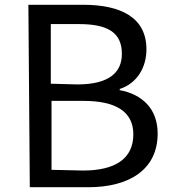

<svg xmlns="http://www.w3.org/2000/svg" viewBox="-20 -760 729 805"><path d="M105 25H350C522 25 641 -49 641 -200C641 -305 575 -365 482 -382V-387C554 -410 594 -477 594 -553C594 -688 485 -740 328 -740H99ZM196 -48V-337H330C464 -337 539 -293 539 -197C539 -93 461 -45 328 -45ZM193 -409V-659H311C430 -659 491 -625 491 -534C491 -456 437 -406 304 -406Z"/></svg>

Font: GenEiGothic-pro-Regular
Style: Regular
Weight: 400
Designer: Ryoko NISHIZUKA (kana & ideographs); Paul D. Hunt (Latin, Greek & Cyrillic); Wenlong ZHANG (bopomofo); Sandoll Communica
Foundry: Adobe Systems Incorporated; o_tamon
Version: Version 1.000.140830